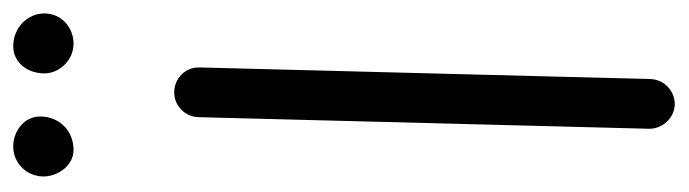

<svg xmlns="http://www.w3.org/2000/svg" viewBox="-386 -592 1015 283"><g transform="rotate(-90 121.5 -450.5)"><path d="M109.4 36.6C129.4 36.6 146 20.5 146.5 0.5L163.6 -664.1V-665.5C163.6 -684.6 147.9 -700.7 127.9 -701.2H126.5C107.4 -701.2 90.8 -685.5 90.3 -665.5L73.2 -1C73.2 19 89.4 36.1 109.4 36.6ZM243.2 -892.6C243.2 -917.5 222.2 -938.5 194.8 -938.5C171.9 -938.5 154.8 -918.9 154.8 -892.1C154.8 -872.1 172.9 -849.6 198.7 -849.6C221.7 -849.6 243.2 -866.7 243.2 -892.6ZM91.3 -898.9C91.3 -922.4 69.8 -938.5 46.9 -938.5C22.9 -938.5 2.9 -918.9 2.9 -894C2.9 -872.6 19 -849.6 42 -849.6C70.8 -849.6 91.3 -871.1 91.3 -898.9Z"/></g></svg>

Font: Mikhak
Style: Regular
Weight: 400
Designer: Amin Abedi
Version: Version 3.2